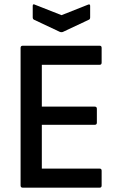

<svg xmlns="http://www.w3.org/2000/svg" viewBox="-20 -866 553 886"><path d="M85 0Q75 0 75 -10V-645Q75 -655 85 -655H440Q449 -655 449 -645V-577Q449 -567 440 -567H173V-374H417Q427 -374 427 -364V-300Q427 -290 417 -290H173V-88H440Q449 -88 449 -78V-10Q449 0 440 0ZM256 -719 137 -775Q131 -778 131 -786V-839Q131 -850 142 -844L264 -796L385 -844Q396 -849 396 -839V-786Q396 -777 390 -775L271 -719Q264 -716 256 -719Z"/></svg>

Font: Sofia Sans Semi Condensed SemiBold
Style: Regular
Weight: 600
Designer: Botio Nikoltchev, Ani Petrova
Foundry: lettersoup
Version: Version 4.100